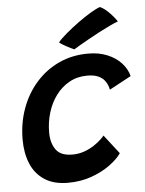

<svg xmlns="http://www.w3.org/2000/svg" viewBox="-53 -787 628 834"><g transform="rotate(-5 260.5 -370.0)"><path d="M445 -104.5Q428 -79.5 393.8 -54.5Q359.5 -29.5 312.8 -12.8Q266 4 210 4Q148 4 107.8 -22.5Q67.5 -49 48.5 -95Q29.5 -141 29.5 -199.5Q29.5 -272 52.5 -335.2Q75.5 -398.5 117.8 -446.2Q160 -494 217.8 -520.8Q275.5 -547.5 345.5 -547.5Q392 -547.5 428.5 -532.5Q465 -517.5 489 -491.8Q513 -466 521 -434L426 -383Q425.5 -388.5 421.8 -399.5Q418 -410.5 408.8 -423Q399.5 -435.5 381.2 -444Q363 -452.5 333 -452.5Q289.5 -452.5 255 -433.2Q220.5 -414 196.2 -381.2Q172 -348.5 159.5 -307Q147 -265.5 147 -220.5Q147 -175 167.8 -145.8Q188.5 -116.5 239.5 -116.5Q268 -116.5 292.5 -125.5Q317 -134.5 335.5 -147Q354 -159.5 365.8 -170.8Q377.5 -182 381 -187ZM414.5 -744.5Q432.5 -735.5 447 -721.8Q461.5 -708 472 -695Q482.5 -682 486.5 -675.5Q471.5 -670 449.2 -659.5Q427 -649 402 -635.8Q377 -622.5 353.8 -609.5Q330.5 -596.5 312.8 -586.2Q295 -576 287.5 -571Q284 -572.5 275 -576.8Q266 -581 255.8 -586.5Q245.5 -592 236.8 -597.5Q228 -603 224 -607Q236.5 -622.5 262 -644Q287.5 -665.5 317 -687Q346.5 -708.5 373 -724.2Q399.5 -740 414.5 -744.5Z"/></g></svg>

Font: Grandstander Thin Medium
Style: Italic
Weight: 500
Italic angle: -15°
Version: Version 1.200